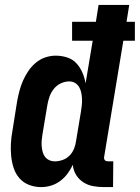

<svg xmlns="http://www.w3.org/2000/svg" viewBox="-20 -755 570 783"><path d="M148 8Q122 8 98.5 -1Q75 -10 59 -28.5Q43 -47 35.5 -70.5Q28 -94 25.5 -119.5Q23 -145 24.5 -171Q26 -197 31 -223L50 -343Q54 -364 59.5 -385Q65 -406 74 -426.5Q83 -447 96 -466Q109 -485 126.5 -499.5Q144 -514 165 -521Q186 -528 207 -528Q232 -528 254.5 -520.5Q277 -513 292 -496.5Q307 -480 316 -459Q325 -438 329 -415L358 -589H274V-666H371L382 -735H507L496 -666H530V-589H483L405 -117Q404 -113 404.5 -109Q405 -105 407.5 -102Q410 -99 414 -98Q418 -97 422 -97H442L441 8H404Q381 8 359.5 4Q338 0 320 -11.5Q302 -23 290.5 -41.5Q279 -60 277 -83Q268 -64 255.5 -47Q243 -30 225.5 -17Q208 -4 188 2Q168 8 148 8ZM204 -97Q219 -97 235 -102.5Q251 -108 263 -120Q275 -132 281.5 -147.5Q288 -163 290 -179L310 -299Q312 -312 313.5 -325Q315 -338 314.5 -351Q314 -364 311.5 -376.5Q309 -389 303 -399.5Q297 -410 286.5 -416.5Q276 -423 262 -423Q245 -423 228 -415Q211 -407 199.5 -392.5Q188 -378 182 -361Q176 -344 173 -326L153 -206Q151 -194 150 -182Q149 -170 150 -158.5Q151 -147 154 -135.5Q157 -124 163.5 -115.5Q170 -107 180.5 -102Q191 -97 204 -97Z"/></svg>

Font: Iosevka Extrabold
Style: Italic
Weight: 800
Italic angle: -9°
Monospace: yes
Designer: Belleve Invis
Foundry: Belleve Invis
Version: Version 32.5.0; ttfautohint (v1.8.4)